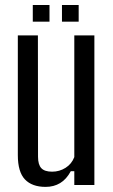

<svg xmlns="http://www.w3.org/2000/svg" viewBox="-20 -742 454 770"><path d="M163 7.5Q108.5 7.5 80 -22.5Q51.5 -52.5 51.5 -120V-600H132L132.5 -113.5Q132.5 -81.5 145.8 -67.5Q159 -53.5 189 -53.5Q218.5 -53.5 243 -69Q267.5 -84.5 278 -112V-600H358.5V0H278V-55.5H264Q246.5 -23 221.2 -7.8Q196 7.5 163 7.5ZM228.5 -655V-722H295.5V-655ZM111.5 -655V-722H178.5V-655Z"/></svg>

Font: Big Shoulders Text Thin
Style: Regular
Weight: 400
Version: Version 2.002